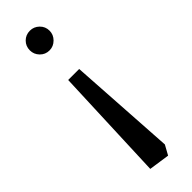

<svg xmlns="http://www.w3.org/2000/svg" viewBox="-239 -502 716 716"><g transform="rotate(-45 119.5 -144.0)"><path d="M152 203 70 191 88 -260H146L173 165ZM117 -387Q95 -387 80 -402.5Q65 -418 65 -439Q65 -461 80 -476Q95 -491 117 -491Q138 -491 153.5 -476Q169 -461 169 -439Q169 -418 153.5 -402.5Q138 -387 117 -387Z"/></g></svg>

Font: Kreon Light Light
Style: Regular
Weight: 300
Version: Version 2.002